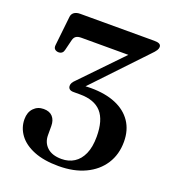

<svg xmlns="http://www.w3.org/2000/svg" viewBox="-131 -798 815 912"><g transform="rotate(20 276.0 -342.5)"><path d="M243 -367.5 231.5 -381.5Q239 -383 247.8 -384Q256.5 -385 266.2 -385.5Q276 -386 286.5 -386Q360 -386 412.5 -364Q465 -342 493.2 -300.2Q521.5 -258.5 521.5 -199.5Q521.5 -135 490.2 -86.8Q459 -38.5 402.2 -11.8Q345.5 15 268 15Q194 15 143.2 -5.5Q92.5 -26 66.5 -61.2Q40.5 -96.5 40.5 -139.5Q40.5 -174.5 60.2 -195.2Q80 -216 110.5 -216Q140.5 -216 156 -198.8Q171.5 -181.5 171.5 -152V-106.5Q171.5 -68.5 197 -45Q222.5 -21.5 270 -21.5Q306 -21.5 333.2 -38.8Q360.5 -56 376 -90.8Q391.5 -125.5 391.5 -178Q391.5 -261.5 356.2 -300.8Q321 -340 248.5 -340H215.5Q201.5 -340 194.8 -345.8Q188 -351.5 188 -362Q188 -370 192 -377.2Q196 -384.5 208 -396L437 -633.5L441 -595H162.5Q145 -595 135.8 -588.8Q126.5 -582.5 123 -568.5L109.5 -514Q107.5 -504.5 101 -498.8Q94.5 -493 83 -493Q71.5 -493.5 64.5 -500Q57.5 -506.5 59 -520.5L75 -667Q76 -682.5 87.2 -691.2Q98.5 -700 118 -700H493Q511 -700 519 -695.2Q527 -690.5 527 -680.5Q527 -673 521.5 -663.8Q516 -654.5 498 -636.5Z"/></g></svg>

Font: Fraunces Medium
Style: Regular
Weight: 500
Version: Version 1.000;[b76b70a41]